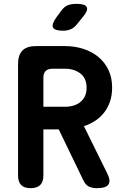

<svg xmlns="http://www.w3.org/2000/svg" viewBox="-20 -970 640 1000"><path d="M206 -414H319Q342 -414 362.5 -420Q383 -426 398.5 -438.5Q414 -451 422.5 -469.5Q431 -488 431 -513Q431 -563 398.5 -587.5Q366 -612 319 -612H253Q229 -612 217.5 -600Q206 -588 206 -565ZM206 -296V-56Q206 -23 189.5 -6.5Q173 10 139 10Q106 10 90 -6.5Q74 -23 74 -56V-636Q74 -684 97 -707Q120 -730 168 -730H319Q368 -730 412.5 -716Q457 -702 491 -674.5Q525 -647 544.5 -606.5Q564 -566 564 -513Q564 -474 553 -441.5Q542 -409 522.5 -384Q503 -359 476 -341Q449 -323 417 -313L537 -70Q558 -30 545.5 -10Q533 10 485 10Q461 10 443.5 2Q426 -6 414 -31L286 -296ZM309 -810Q264 -810 256 -827Q248 -844 274 -880L299 -914Q315 -936 334 -943Q353 -950 379 -950Q424 -950 432 -932.5Q440 -915 411 -881L381 -844Q367 -826 349 -818Q331 -810 309 -810Z"/></svg>

Font: Maple Mono NL
Style: Bold
Weight: 700
Monospace: yes
Designer: subframe7536
Version: Version 7.000